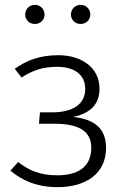

<svg xmlns="http://www.w3.org/2000/svg" viewBox="-20 -762 516 793"><path d="M124 -742C101 -742 84 -724 84 -702C84 -680 101 -663 124 -663C147 -663 164 -680 164 -702C164 -724 147 -742 124 -742ZM313 -742C290 -742 273 -724 273 -702C273 -680 290 -663 313 -663C336 -663 353 -680 353 -702C353 -724 336 -742 313 -742ZM221 -534C146 -534 92 -514 41 -478L69 -442C114 -470 152 -486 216 -486C285 -486 332 -455 332 -395C332 -331 280 -298 195 -298H145L141 -251H203C295 -251 357 -227 357 -152C357 -67 295 -38 216 -38C144 -38 98 -59 55 -93L23 -57C70 -18 130 11 218 11C332 11 418 -43 418 -151C418 -234 367 -270 282 -279C353 -294 391 -331 391 -396C391 -484 315 -534 221 -534Z"/></svg>

Font: FiraGO Light
Style: Regular
Weight: 300
Designer: bBox Type
Foundry: bBox Type GmbH
Version: Version 1.001;PS 001.001;hotconv 1.0.88;makeotf.lib2.5.64775